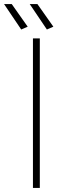

<svg xmlns="http://www.w3.org/2000/svg" viewBox="-82 -930 298 950"><path d="M81 -740H115V0H81ZM23 -784 -62 -910H-24L55 -798ZM150 -784 65 -910H103L182 -798Z"/></svg>

Font: Encode Sans Compressed
Style: Thin
Weight: 100
Designer: Pablo Impallari, Andres Torresi
Foundry: Pablo Impallari, Andres Torresi
Version: Version 1.000; ttfautohint (v1.00) -l 8 -r 50 -G 200 -x 14 -